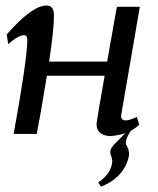

<svg xmlns="http://www.w3.org/2000/svg" viewBox="-20 -498 589 714"><path d="M387.2 8.3Q338.9 3.9 338.9 -37.6Q338.9 -44.4 369.1 -216.3H154.3Q128.4 -58.1 116.7 0H30.8Q81.5 -280.3 81.5 -349.1Q81.5 -367.2 69.8 -367.2Q48.3 -367.2 10.7 -334L4.9 -369.6Q99.1 -477.5 152.8 -477.5Q180.7 -477.5 180.7 -441.4Q180.7 -387.7 162.6 -269H378.4L414.6 -472.7H500Q431.2 -76.2 430.2 -67.4Q430.2 -50.3 447.3 -50.3Q461.9 -50.3 488.8 -63L498 -34.2Q458 3.9 387.2 8.3ZM355.5 196.3 345.2 180.2Q392.6 149.4 397.5 104Q397.5 91.3 394 84.2Q390.6 77.1 390.1 67.9Q390.1 50.8 412.6 31.2L445.8 -2.9L466.3 -11.7Q447.8 16.6 447.8 33.7Q448.2 40.5 454.1 49.8Q460 59.1 460 79.6Q443.4 161.1 355.5 196.3Z"/></svg>

Font: Kelvinch
Style: Italic
Weight: 400
Italic angle: -10°
Designer: Paul James Miller
Foundry: High-Logic / Made with FontCreator
Version: Version 3.40;July 22, 2017;FontCreator 11.0.0.2388 64-bit